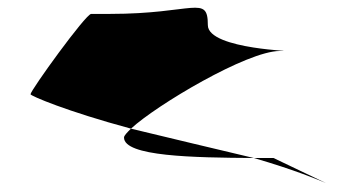

<svg xmlns="http://www.w3.org/2000/svg" viewBox="-20 -514 943 497"><path d="M59 -270C59 -266 152 -226 319 -181C385 -242 620 -382 704 -382C769 -382 518 -384 518 -449C518 -529 482 -478 265 -478H216C202 -478 59 -280 59 -270ZM301 -158C301 -109 480 -106 637 -105C536 -129 422 -156 319 -181C309 -171 301 -163 301 -158ZM637 -105C744 -74 805 -48 824 -40L688 -105ZM824 -40 830 -37Z"/></svg>

Font: Ampere
Style: SCUltExt
Weight: 400
Version: Version 1